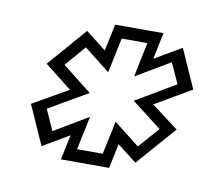

<svg xmlns="http://www.w3.org/2000/svg" viewBox="-48 -820 497 427"><g transform="rotate(10 201.0 -606.0)"><path d="M113.5 -448 125.5 -504.5 66 -469.5 26.5 -558 106.5 -604 45.5 -652 121.5 -739.5 167.5 -703.5 180.5 -764H289.5L277 -704L337.5 -739.5L376.5 -652L294.5 -604L355.5 -558L278 -469.5L234 -503.5L222.5 -448ZM145 -476.5H203L219 -551.5L277 -506L318 -552.5L250.5 -604.5L340 -657.5L319 -703.5L242 -658L258 -736H200L183.5 -657L125 -703L85 -656.5L151 -604.5L63 -553.5L84 -506.5L161 -552.5Z"/></g></svg>

Font: Tourney Light
Style: Italic
Weight: 300
Italic angle: -12°
Version: Version 1.015